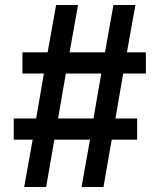

<svg xmlns="http://www.w3.org/2000/svg" viewBox="-20 -750 640 770"><path d="M77 0 111 -190H35V-275H125L156 -455H70V-540H171L205 -730H293L259 -540H401L435 -730H523L489 -540H565V-455H474L443 -275H530V-190H428L395 0H307L341 -190H198L165 0ZM213 -275H355L386 -455H244Z"/></svg>

Font: Tiny
Style: Bold
Weight: 700
Monospace: yes
Designer: Philipp Nurullin, Konstantin Bulenkov
Foundry: JetBrains
Version: Version 2.251; ttfautohint (v1.8.4.7-5d5b)